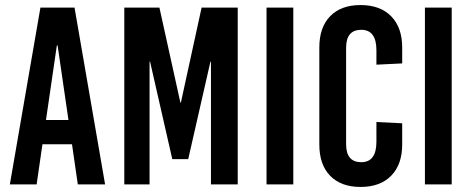

<svg xmlns="http://www.w3.org/2000/svg" viewBox="-20 -730 1865 760"><path d="M396 0H288L265 -159H148L125 0H19L140 -700H275ZM205 -550 162 -255H251L208 -550Z M921 0H815V-486H813L725 -100H662L574 -486H572V0H472V-700H611L694 -324H696L778 -700H921Z M1141 0H1035V-700H1141Z M1407 -710Q1485 -710 1528.5 -665.5Q1572 -621 1572 -542V-479L1470 -474V-531Q1470 -612 1410 -612Q1350 -612 1350 -541V-159Q1350 -88 1410 -88Q1470 -88 1470 -169V-247L1572 -242V-158Q1572 -79 1528.5 -34.5Q1485 10 1407 10Q1330 10 1287 -34Q1244 -78 1244 -158V-542Q1244 -622 1287 -666Q1330 -710 1407 -710Z M1768 0H1662V-700H1768Z"/></svg>

Font: Bebas Kai
Style: Regular
Weight: 400
Designer: Ryoichi Tsunekawa
Foundry: Dharma Type
Version: Version 1.001;PS 001.001;hotconv 1.0.70;makeotf.lib2.5.58329